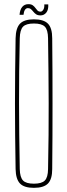

<svg xmlns="http://www.w3.org/2000/svg" viewBox="-20 -898 324 923"><path d="M143 5Q96 5 76 -16Q56 -37 55 -85Q53.5 -169.5 52.8 -246.8Q52 -324 52 -399.5Q52 -475 52.8 -552.2Q53.5 -629.5 55 -714Q56 -763 76 -784Q96 -805 143 -805Q190.5 -805 210.8 -784Q231 -763 231 -714Q232 -629.5 232.2 -552.2Q232.5 -475 232.5 -399.5Q232.5 -324 232.2 -246.8Q232 -169.5 231 -85Q231 -37 210.8 -16Q190.5 5 143 5ZM143 -15Q180.5 -15 195.5 -30.2Q210.5 -45.5 211 -85Q213 -171 213.5 -249.2Q214 -327.5 214 -403Q214 -478.5 213 -555Q212 -631.5 211 -714Q210.5 -754.5 195.5 -769.8Q180.5 -785 143 -785Q105.5 -785 90.8 -769.8Q76 -754.5 75 -714Q73 -631.5 72.2 -555Q71.5 -478.5 71.5 -403Q71.5 -327.5 72.5 -249.2Q73.5 -171 75 -85Q76 -45.5 90.8 -30.2Q105.5 -15 143 -15ZM193 -877H212Q213.5 -851.5 202.8 -837.8Q192 -824 175 -824Q161.5 -824 153.8 -829.2Q146 -834.5 140.5 -841.5Q135 -848.5 129 -853.8Q123 -859 114 -859Q105.5 -859 100 -850.8Q94.5 -842.5 93 -827H74Q76 -852 87 -865Q98 -878 116.5 -878Q130 -878 137.5 -872.5Q145 -867 150 -860Q155 -853 160.2 -847.5Q165.5 -842 175 -842Q182 -842 188 -851Q194 -860 193 -877Z"/></svg>

Font: Big Shoulders Thin
Style: Regular
Weight: 100
Designer: Patric King
Foundry: XO Type Co
Version: Version 2.002